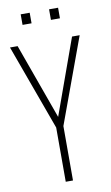

<svg xmlns="http://www.w3.org/2000/svg" viewBox="-96 -917 557 966"><g transform="rotate(-10 182.5 -434.5)"><path d="M82 -815H128V-869H82ZM227 -815H273V-869H227ZM159 0H196V-278L356 -714H317L178 -328L39 -714H0L159 -277Z"/></g></svg>

Font: Kathrein 37 Thin Condensed
Style: Regular
Weight: 250
Width: 3
Designer: Lazydogs Typefoundry, based on Open Sans by Ascender Corporation
Foundry: Lazydogs Typefoundry
Version: Version 1.003;PS 001.003;hotconv 1.0.88;makeotf.lib2.5.64775